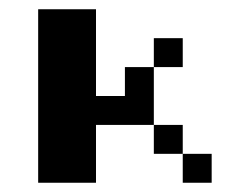

<svg xmlns="http://www.w3.org/2000/svg" viewBox="-20 -395 540 415"><path d="M62.5 -375H187.5V-187.5H250V-250H312.5V-125H187.5V0H62.5ZM312.5 -312.5H375V-250H312.5ZM312.5 -125H375V-62.5H312.5ZM375 -62.5H437.5V0H375Z"/></svg>

Font: Half Eighties
Style: Regular
Weight: 400
Monospace: yes
Designer: Jayvee Enaguas (HarvettFox96)
Version: 20191127.01dev02